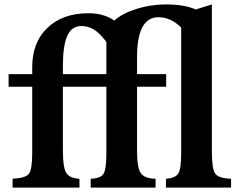

<svg xmlns="http://www.w3.org/2000/svg" viewBox="-20 -850 1088 870"><path d="M265 -457V-166Q265 -92 280 -67Q295 -42 340 -40V0H37V-40Q96 -43 111 -62.5Q126 -82 126 -158V-457H19V-514H126V-546Q126 -658 195 -724Q264 -790 381 -790Q450 -790 498 -757Q535 -790 599.5 -810Q664 -830 732 -830Q816 -830 867 -807L940 -830V-164Q940 -85 955 -63.5Q970 -42 1027 -40V0H732V-40Q776 -43 788.5 -65Q801 -87 801 -157V-725Q754 -772 698 -772Q601 -772 601 -592V-514H733V-457H601V-166Q601 -91 617.5 -66Q634 -41 685 -40V0H391V-40Q437 -42 449.5 -63Q462 -84 462 -158V-457ZM265 -514H462V-660Q431 -701 405 -716.5Q379 -732 349 -732Q304 -732 284.5 -687Q265 -642 265 -552Z"/></svg>

Font: Libre Baskerville
Style: Bold
Weight: 700
Designer: Pablo Impallari, Rodrigo Fuenzalida
Foundry: Pablo Impallari, Rodrigo Fuenzalida
Version: Version 1.000